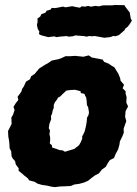

<svg xmlns="http://www.w3.org/2000/svg" viewBox="-20 -747 562 787"><path d="M205.2 20 191 18.2 173.2 14 150.6 10.6 133.2 5.4 122 -1.8 99.8 -7.6 93.6 -16.6 78.8 -28 67.8 -37.8 56.4 -46.6V-57.4L44.6 -73.2L41.8 -86.6L31.4 -98.2L27.4 -107L25.8 -126.8L19.6 -138.6L18.8 -151.2L17.6 -167.6L14 -188.2L13 -210.2L27.6 -239L26.6 -265.2L33.4 -276.6L39.8 -296.2L35.2 -308.6L44.6 -324.2L55.2 -337.4L52 -350.2L67 -370.4L71.2 -383.4L77.6 -392.6L86.8 -412.6L103 -422.2L107.6 -434.6L122.4 -444.2L129.4 -453L140.8 -466.4L164.4 -481.4L175.6 -487.4L192.2 -498.8L221.2 -504.8L230.4 -508.2L249 -516.8L266.6 -516.6L288.6 -518L321.8 -514.4L343.4 -520L357 -511.2L381.4 -506.6L400.4 -503L407.2 -493L425.6 -486L437.6 -477.6L449 -471L456.8 -458L465 -445.2L472.6 -426.2L474.2 -416.2L488.4 -399.4L482.6 -385L494.8 -373.4V-364L498.8 -349L497.8 -326.6L505 -310.6L494.8 -291.6L492.8 -268.6L497.6 -250.4L486.8 -219.8L487.4 -202.8L482 -189.2L471.4 -167.2L469.4 -153.4L464.2 -134.8L453.6 -115L447.4 -99.4L430.4 -90.8L422.4 -79.2L413.8 -63.6L397.2 -51.4L385.4 -36.2L368.2 -27.4L355.2 -17.6L341 -6L324.2 1.4L304.4 6.6L284.8 9.2L269.8 15.4L250.4 16.4L225.2 17.4ZM246.2 -125 270.6 -132.4 284.6 -136.6 294.2 -144 304.4 -152.4 311.8 -165.8 317 -179V-188.6L321.8 -196.6L327 -208.6L330.4 -221.8L332.4 -230.6L335.6 -249.2L336.6 -264.4L342.8 -275.8L344.8 -286.4L341 -308.8L336.4 -315.6L335 -335L333.2 -347.2L329.4 -353.8L326 -362.4L311.4 -365.6L310.2 -373.2L287.6 -379L269.2 -378L252.2 -375.8L237.4 -362.2L227.4 -352L218.2 -347L212.2 -337L205.2 -328L200.4 -317.2V-304.6L196.2 -295.2L193.4 -281.2L188.8 -271L189.8 -258.6L182.6 -239.6L180 -221.8L185 -211.8L182.6 -197.4L185.2 -186L185.8 -172.8L184 -159.2L192.4 -152L193.8 -142.4L213 -136L223.8 -131.8L236.8 -130.6ZM177.8 -594.8 149.2 -602.2 139.6 -607.2 141.4 -617.4 134.8 -628.4 131.4 -644.2 134.2 -658.6 133.4 -671 145 -679.2 149.6 -689 165.8 -694.8 172 -703.6 186.2 -707 192.4 -714.6 205 -714 215.8 -715.4 238 -720 248.6 -717 275.8 -721.6 292.2 -718 307.8 -715.4 314.6 -721.2 328.4 -719.8 341.4 -722.8 352.4 -719.6 370.6 -722.8 386 -721 399 -724.6 406.8 -725.2H441.2L449.6 -726.6L489.8 -725.8L494.2 -718.6L504.2 -705.4L511.6 -696.6L516.4 -669L520.8 -663.2L511.4 -647.6L504 -638.2L493.4 -629.4L490.2 -623L467.4 -603.2L452.4 -598.2L445.2 -599.8L432.2 -595L408 -592.2L378.8 -597.4L369 -599.4L357.2 -598.2L345.4 -599.4L335.4 -596.6L325.4 -599L303.4 -600.6L289.4 -602L279 -598.4L261.2 -596.6L254 -599.2L228.6 -597.2L210.6 -594.8L202.8 -598Z"/></svg>

Font: Winky Rough
Style: Italic
Weight: 400
Italic angle: -8.97852°
Designer: Simon Atzbach
Foundry: typofactur
Version: Version 1.206